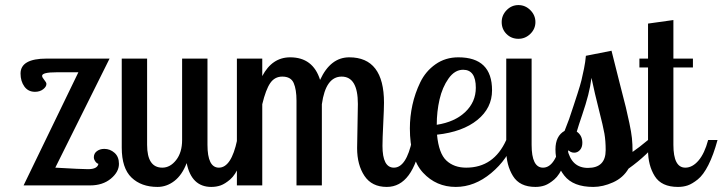

<svg xmlns="http://www.w3.org/2000/svg" viewBox="-20 -731 2849 757"><path d="M61 -441Q61 -500 164 -500H412L198 -70Q300 -64 327 -64Q364 -64 368 -85Q361 -87 355.5 -95Q350 -103 350 -111Q350 -126 362 -135Q374 -144 391 -144Q414 -144 431.5 -128.5Q449 -113 449 -85Q449 -53 417 -26.5Q385 0 335 0H73L289 -446H203Q146 -446 146 -432Q146 -426 154.5 -416Q163 -406 163 -400Q163 -389 150 -379Q137 -369 118 -369Q91 -369 76 -390Q61 -411 61 -441Z M460 -149V-500H560V-160Q560 -70 620 -70Q651 -70 674.5 -100Q698 -130 698 -179V-500H798V-160Q798 -70 843 -70Q892 -70 915 -179H952Q941 -120 924.5 -80.5Q908 -41 887.5 -23.5Q867 -6 850 0Q833 6 813 6Q735 6 716 -88Q698 -41 667.5 -17.5Q637 6 601 6Q537 6 498.5 -31Q460 -68 460 -149Z M914 0V-500H1014V-431Q1053 -505 1124 -505Q1214 -505 1242 -416Q1283 -505 1357 -505Q1494 -505 1494 -326Q1494 -303 1491 -243Q1488 -183 1488 -156Q1488 -70 1533 -70Q1582 -70 1605 -179H1642Q1609 6 1505 6Q1446 6 1417 -37.5Q1388 -81 1388 -147Q1388 -159 1389.5 -233Q1391 -307 1391 -321Q1391 -429 1327 -429Q1264 -429 1249 -320V0H1149V-334Q1149 -378 1138 -403.5Q1127 -429 1093 -429Q1063 -429 1045.5 -403.5Q1028 -378 1014 -320V0Z M1596 -225Q1596 -271 1606 -317Q1616 -363 1637 -406.5Q1658 -450 1697 -477.5Q1736 -505 1787 -505Q1920 -505 1920 -375Q1920 -305 1862 -258Q1804 -211 1703 -200Q1710 -126 1740 -98Q1770 -70 1818 -70Q1927 -70 1976 -179H2008Q1982 -103 1916.5 -48.5Q1851 6 1777 6Q1700 6 1648 -50Q1596 -106 1596 -225ZM1702 -239Q1773 -250 1814.5 -289.5Q1856 -329 1856 -385Q1856 -456 1806 -456Q1773 -456 1748.5 -421.5Q1724 -387 1713 -339Q1702 -291 1702 -239Z M1958 -644Q1958 -671 1977.5 -691Q1997 -711 2024 -711Q2051 -711 2071 -691Q2091 -671 2091 -644Q2091 -617 2071 -597.5Q2051 -578 2024 -578Q1996 -578 1977 -597Q1958 -616 1958 -644ZM1976 -139V-500H2076V-160Q2076 -70 2121 -70Q2170 -70 2193 -179H2230Q2219 -120 2202.5 -80.5Q2186 -41 2165.5 -23.5Q2145 -6 2128 0Q2111 6 2091 6Q2029 6 2002.5 -37Q1976 -80 1976 -139Z M2170 -142Q2170 -195 2206 -215Q2209 -222 2224 -262Q2238 -304 2242 -316L2257 -362Q2268 -396 2272.5 -414.5Q2277 -433 2282.5 -460Q2288 -487 2290 -511L2391 -531L2423 -404Q2441 -335 2447.5 -308Q2454 -281 2461.5 -245.5Q2469 -210 2471.5 -186.5Q2474 -163 2474 -132Q2499 -149 2535 -179H2577Q2535 -121 2458 -66Q2437 -30 2397 -12Q2357 6 2319 6Q2240 6 2205 -38.5Q2170 -83 2170 -142ZM2217 -143Q2233 -69 2298 -69Q2368 -69 2368 -139Q2368 -176 2363 -204.5Q2358 -233 2341.5 -297.5Q2325 -362 2312 -424Q2308 -391 2299 -356Q2290 -321 2275.5 -278.5Q2261 -236 2254 -212Q2276 -197 2276 -168Q2276 -150 2266.5 -139.5Q2257 -129 2244 -129Q2228 -129 2217 -143Z M2501 -465V-500H2535V-638L2635 -652V-500H2712V-465H2635V-160Q2635 -70 2682 -70Q2710 -70 2734 -98Q2758 -126 2772 -179H2809Q2793 -120 2773 -80.5Q2753 -41 2731 -23.5Q2709 -6 2691.5 0Q2674 6 2653 6Q2588 6 2561.5 -36.5Q2535 -79 2535 -139V-465Z"/></svg>

Font: Lobster Two
Style: Regular
Weight: 400
Designer: Pablo Impallari
Foundry: Pablo Impallari. www.impallari.com
Version: Version 1.006